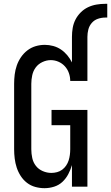

<svg xmlns="http://www.w3.org/2000/svg" viewBox="-20 -978 582 1006"><path d="M213 8Q189 8 165 1.5Q141 -5 121.5 -20Q102 -35 88.5 -56Q75 -77 67.5 -100Q60 -123 57 -147.5Q54 -172 54 -196V-539Q54 -563 57 -587.5Q60 -612 68 -635Q76 -658 90 -678.5Q104 -699 123.5 -714Q143 -729 166.5 -736Q190 -743 215 -743Q237 -743 259 -737Q281 -731 299.5 -718.5Q318 -706 332.5 -688.5Q347 -671 357 -651V-785Q357 -809 361 -832Q365 -855 375.5 -875.5Q386 -896 403 -913Q420 -930 441 -940Q462 -950 485 -954Q508 -958 532 -958H542V-886H532Q512 -886 493 -879.5Q474 -873 461 -858Q448 -843 443 -824Q438 -805 438 -785V-554H348Q348 -575 341 -595Q334 -615 320 -630.5Q306 -646 286.5 -654.5Q267 -663 246 -663Q224 -663 202.5 -653Q181 -643 167.5 -625Q154 -607 149 -584Q144 -561 144 -539V-196Q144 -173 149 -150Q154 -127 168 -109Q182 -91 204 -81.5Q226 -72 249 -72Q264 -72 279 -76Q294 -80 306 -89Q318 -98 326.5 -110.5Q335 -123 339.5 -137Q344 -151 346 -166Q348 -181 348 -196V-322H250V-402H438V0H357V-113Q350 -89 338 -66Q326 -43 307.5 -25.5Q289 -8 264 0Q239 8 213 8Z"/></svg>

Font: Iosevka Term Medium
Style: Regular
Weight: 500
Monospace: yes
Designer: Belleve Invis
Foundry: Belleve Invis
Version: Version 26.3.1